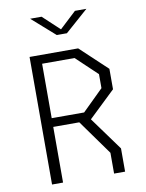

<svg xmlns="http://www.w3.org/2000/svg" viewBox="-100 -1012 820 1082"><g transform="rotate(-10 310.0 -471.0)"><path d="M129.5 -368.5H357L477 -486.5V-566.5L357 -680H129.5V-730H386.5L540 -586V-469L382.5 -318.5H129.5ZM108.5 -730H171.5V0H108.5ZM463.5 -119 299 -348.5H370L526.5 -133V0H463.5ZM281 -825H339L471 -941.5H405.5L310 -852.5L214.5 -941.5H149Z"/></g></svg>

Font: Monaspace Krypton Var ExLight
Style: Regular
Weight: 200
Designer: Riley Cran and the Lettermatic Team
Version: Version 1.200 (Monaspace Krypton Var)